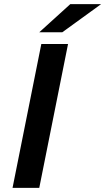

<svg xmlns="http://www.w3.org/2000/svg" viewBox="-20 -914 512 934"><path d="M41 0 181 -700H311L171 0ZM171 -757 322 -894H472L283 -757Z"/></svg>

Font: MOST Montserrat SemiBold
Style: Italic
Weight: 600
Italic angle: -11.3°
Designer: Julieta Ulanovsky
Foundry: Julieta Ulanovsky
Version: Version 8.000;March 11, 2024;FontCreator 15.0.0.2926 64-bit